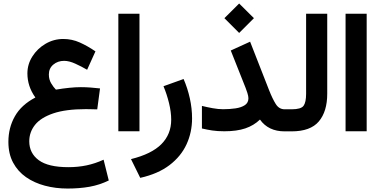

<svg xmlns="http://www.w3.org/2000/svg" viewBox="-20 -756 2183 1105"><path d="M481.4 -354.5Q448.7 -373.5 413.3 -389.6Q377.9 -405.8 349.1 -405.8Q312.5 -405.8 286.9 -384.3Q261.2 -362.8 261.2 -327.1Q261.2 -298.8 274.4 -276.6Q287.6 -254.4 301.8 -240.2Q342.8 -247.1 378.9 -250.7Q415 -254.4 445.3 -254.4Q474.1 -254.4 501.7 -252.2Q529.3 -250 555.7 -247.1L539.6 -126.5Q523.9 -127 503.9 -127.4Q483.9 -127.9 474.1 -127.9Q358.4 -127.9 286.6 -103.5Q214.8 -79.1 181.6 -37.4Q148.4 4.4 148.4 57.1Q148.4 125.5 202.9 165.8Q257.3 206.1 374 206.1Q428.7 206.1 478 195.8Q527.3 185.5 576.2 163.1L606 282.7Q552.7 308.6 495.4 318.8Q438 329.1 368.7 329.1Q299.8 329.1 238.3 312.7Q176.8 296.4 129.6 263.4Q82.5 230.5 55.4 179.9Q28.3 129.4 28.3 60.5Q28.3 -21 65.7 -86.9Q103 -152.8 183.6 -194.8Q160.2 -227.5 148.9 -262.2Q137.7 -296.9 137.7 -333.5Q137.7 -386.2 166.5 -431.4Q195.3 -476.6 242.4 -504.2Q289.6 -531.7 344.2 -531.7Q394 -531.7 439.2 -511.5Q484.4 -491.2 529.3 -460.4Z M661.1 -676.8H782.7V-0.5H661.1Z M1036.6 -301.3Q1059.6 -248.5 1072.5 -190.2Q1085.4 -131.8 1085.4 -74.7Q1085.4 5.4 1053.5 74.7Q1021.5 144 955.6 194.3Q889.6 244.6 787.1 267.6L733.9 159.7Q852.5 130.4 908.9 73.5Q965.3 16.6 965.3 -66.9Q965.3 -110.8 952.9 -162.1Q940.4 -213.4 920.9 -259.8Z M1271.5 -651.4 1356.4 -735.8 1441.4 -651.4 1356.4 -566.4ZM1142.1 -146.5Q1171.4 -139.2 1203.9 -133.3Q1236.3 -127.4 1263.7 -127.4Q1301.8 -127.4 1335.2 -132.3Q1368.7 -137.2 1389.2 -150.9Q1409.7 -164.6 1409.7 -190.4Q1409.7 -202.1 1403.8 -220.9Q1397.9 -239.7 1393.6 -250L1308.1 -465.3L1419.4 -516.1L1528.3 -237.8Q1547.9 -188 1566.9 -157.5Q1585.9 -127 1618.2 -127H1638.7V0H1618.2Q1524.4 0 1476.1 -67.9Q1440.9 -33.7 1391.8 -17.1Q1342.8 -0.5 1271 -0.5Q1231 -0.5 1200.9 -5.1Q1170.9 -9.8 1142.1 -16.6Z M1619.1 0V-127H1658.7Q1712.4 -127 1727.1 -147.2Q1741.7 -167.5 1741.7 -216.3V-676.8H1863.3V-216.8Q1863.3 -114.3 1814.9 -57.1Q1766.6 0 1658.2 0Z M1968.8 -676.8H2090.3V-0.5H1968.8Z"/></svg>

Font: Vazir FD-WOL
Style: Bold-FD-WOL
Weight: 700
Designer: Saber Rastikerdar
Foundry: Saber Rastikerdar
Version: Version 30.1.0